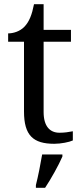

<svg xmlns="http://www.w3.org/2000/svg" viewBox="-20 -679 392 920"><path d="M240 10C272 10 312 2 329 -6V-50C308 -46 289 -43 265 -43C219 -43 189 -74 189 -142V-479H320V-536H189V-659H143C133 -608 120 -575 97 -551C75 -528 43 -519 19 -519V-479H95V-145C95 -30 139 10 240 10ZM152 221H196C224 179 261 113 279 71V61H182C174 109 163 164 152 208Z"/></svg>

Font: Noto Serif Thai
Style: Regular
Weight: 400
Designer: Monotype Design Team
Foundry: Monotype Imaging Inc.
Version: Version 1.901